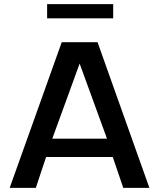

<svg xmlns="http://www.w3.org/2000/svg" viewBox="-20 -913 773 933"><path d="M454 -708 706 0H579L528 -150H204L154 0H27L280 -708ZM367 -604 234 -239H500ZM530 -893V-824H209V-893Z"/></svg>

Font: Metropolitano Medium
Style: Regular
Weight: 500
Designer: Fonts by Alex Slobzheninov & Chris M. Simpson / Changes by Cristiano Sobral
Foundry: Fonts by Alex Slobzheninov & Chris M. Simpson / Changes by Cristiano Sobral
Version: Version 1.00;August 30, 2020;FontCreator 13.0.0.2681 64-bit